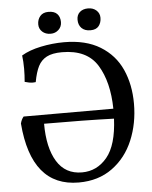

<svg xmlns="http://www.w3.org/2000/svg" viewBox="-57 -888 746 942"><g transform="rotate(-5 315.5 -416.5)"><path d="M596 -355Q596 -258 561.5 -175.5Q527 -93 458.5 -43Q390 7 293 7Q60 7 35 -306Q40 -326 51 -339H493Q491 -471 440 -554Q389 -637 266 -637Q218 -637 190.5 -622.5Q163 -608 148.5 -579.5Q134 -551 125 -502L111 -501Q94 -501 71 -508Q74 -540 74 -572Q74 -609 70 -638Q108 -661 165.5 -673Q223 -685 280 -685Q387 -685 458 -641.5Q529 -598 562.5 -523.5Q596 -449 596 -355ZM492 -290Q344 -295 148 -295Q148 -177 189.5 -109Q231 -41 313 -41Q387 -41 436.5 -100.5Q486 -160 492 -290ZM162 -783Q162 -807 176 -823.5Q190 -840 217 -840Q246 -840 260 -825Q274 -810 274 -785Q274 -762 258 -747Q242 -732 219 -732Q194 -732 178 -746.5Q162 -761 162 -783ZM356 -789Q356 -813 371.5 -826.5Q387 -840 412 -840Q437 -840 453 -825.5Q469 -811 469 -789Q469 -765 456 -748.5Q443 -732 415 -732Q387 -732 371.5 -747.5Q356 -763 356 -789Z"/></g></svg>

Font: Vollkorn SC
Style: Regular
Weight: 400
Designer: Friedrich Althausen
Foundry: Friedrich Althausen
Version: Version 4.015